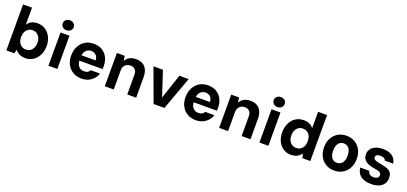

<svg xmlns="http://www.w3.org/2000/svg" viewBox="29 -1776 5997 2826"><g transform="rotate(20 3027.5 -362.5)"><path d="M369 12Q326 12 295 1Q264 -10 243 -27Q222 -44 208 -62L193 0H68V-720H208V-452Q233 -494 274 -513.5Q315 -533 365 -533Q435 -533 488.5 -498Q542 -463 573 -402Q604 -341 604 -262Q604 -184 573.5 -122Q543 -60 490.5 -24Q438 12 369 12ZM332 -110Q369 -110 398 -128.5Q427 -147 443.5 -181Q460 -215 460 -260Q460 -306 443.5 -340Q427 -374 398 -393Q369 -412 332 -412Q294 -412 265.5 -393Q237 -374 220.5 -340Q204 -306 204 -261Q204 -215 220.5 -181Q237 -147 265.5 -128.5Q294 -110 332 -110Z M727 0V-521H867V0ZM797 -581Q759 -581 735 -603.5Q711 -626 711 -659Q711 -693 735 -715Q759 -737 797 -737Q835 -737 859 -715Q883 -693 883 -659Q883 -626 859 -603.5Q835 -581 797 -581Z M1246 12Q1170 12 1112.5 -21.5Q1055 -55 1022.5 -115.5Q990 -176 990 -256Q990 -337 1022 -399.5Q1054 -462 1111.5 -497.5Q1169 -533 1246 -533Q1323 -533 1378.5 -499.5Q1434 -466 1464 -407.5Q1494 -349 1494 -274Q1494 -264 1494 -252Q1494 -240 1492 -226H1090V-311H1353Q1352 -362 1322 -391.5Q1292 -421 1247 -421Q1214 -421 1186.5 -404Q1159 -387 1143.5 -354Q1128 -321 1128 -270V-241Q1128 -199 1142 -168Q1156 -137 1182 -119.5Q1208 -102 1245 -102Q1283 -102 1304 -115.5Q1325 -129 1337 -151H1480Q1466 -105 1433 -68Q1400 -31 1352.5 -9.5Q1305 12 1246 12Z M1610 0V-521H1733L1743 -443Q1765 -485 1807 -509Q1849 -533 1908 -533Q1970 -533 2013 -508.5Q2056 -484 2078.5 -436.5Q2101 -389 2101 -321V0H1962V-308Q1962 -359 1936 -387.5Q1910 -416 1861 -416Q1831 -416 1805.5 -402.5Q1780 -389 1765 -363Q1750 -337 1750 -300V0Z M2374 0 2183 -521H2331L2459 -132L2589 -521H2734L2544 0Z M3037 12Q2961 12 2903.5 -21.5Q2846 -55 2813.5 -115.5Q2781 -176 2781 -256Q2781 -337 2813 -399.5Q2845 -462 2902.5 -497.5Q2960 -533 3037 -533Q3114 -533 3169.5 -499.5Q3225 -466 3255 -407.5Q3285 -349 3285 -274Q3285 -264 3285 -252Q3285 -240 3283 -226H2881V-311H3144Q3143 -362 3113 -391.5Q3083 -421 3038 -421Q3005 -421 2977.5 -404Q2950 -387 2934.5 -354Q2919 -321 2919 -270V-241Q2919 -199 2933 -168Q2947 -137 2973 -119.5Q2999 -102 3036 -102Q3074 -102 3095 -115.5Q3116 -129 3128 -151H3271Q3257 -105 3224 -68Q3191 -31 3143.5 -9.5Q3096 12 3037 12Z M3401 0V-521H3524L3534 -443Q3556 -485 3598 -509Q3640 -533 3699 -533Q3761 -533 3804 -508.5Q3847 -484 3869.5 -436.5Q3892 -389 3892 -321V0H3753V-308Q3753 -359 3727 -387.5Q3701 -416 3652 -416Q3622 -416 3596.5 -402.5Q3571 -389 3556 -363Q3541 -337 3541 -300V0Z M4032 0V-521H4172V0ZM4102 -581Q4064 -581 4040 -603.5Q4016 -626 4016 -659Q4016 -693 4040 -715Q4064 -737 4102 -737Q4140 -737 4164 -715Q4188 -693 4188 -659Q4188 -626 4164 -603.5Q4140 -581 4102 -581Z M4526 12Q4458 12 4406 -22.5Q4354 -57 4324.5 -117.5Q4295 -178 4295 -256Q4295 -337 4325.5 -400Q4356 -463 4410.5 -498Q4465 -533 4537 -533Q4587 -533 4626.5 -515Q4666 -497 4689 -461V-720H4829V0H4705L4689 -68Q4674 -47 4652.5 -28.5Q4631 -10 4600 1Q4569 12 4526 12ZM4566 -110Q4604 -110 4633 -128.5Q4662 -147 4678 -181Q4694 -215 4694 -261Q4694 -307 4678 -341Q4662 -375 4633 -393.5Q4604 -412 4565 -412Q4529 -412 4499.5 -393.5Q4470 -375 4453.5 -341Q4437 -307 4437 -262Q4437 -216 4453.5 -181.5Q4470 -147 4499.5 -128.5Q4529 -110 4566 -110Z M5204 12Q5130 12 5072 -22.5Q5014 -57 4981.5 -119Q4949 -181 4949 -261Q4949 -341 4981.5 -402.5Q5014 -464 5072.5 -498.5Q5131 -533 5205 -533Q5280 -533 5338 -498.5Q5396 -464 5428.5 -402.5Q5461 -341 5461 -261Q5461 -181 5428 -119Q5395 -57 5337.5 -22.5Q5280 12 5204 12ZM5204 -109Q5238 -109 5263.5 -126Q5289 -143 5303.5 -177Q5318 -211 5318 -261Q5318 -311 5304 -345Q5290 -379 5265 -396Q5240 -413 5205 -413Q5172 -413 5146.5 -396Q5121 -379 5106.5 -345Q5092 -311 5092 -261Q5092 -211 5106 -177Q5120 -143 5145.5 -126Q5171 -109 5204 -109Z M5787 12Q5710 12 5659 -10.5Q5608 -33 5582.5 -72.5Q5557 -112 5553 -162H5693Q5696 -143 5706 -128Q5716 -113 5736 -103.5Q5756 -94 5784 -94Q5810 -94 5828 -101.5Q5846 -109 5855 -122Q5864 -135 5864 -151Q5864 -174 5852 -186.5Q5840 -199 5817.5 -206.5Q5795 -214 5761 -218Q5717 -225 5680.5 -236.5Q5644 -248 5618 -265.5Q5592 -283 5578 -310Q5564 -337 5564 -375Q5564 -421 5589 -456.5Q5614 -492 5661.5 -512.5Q5709 -533 5776 -533Q5872 -533 5925 -492.5Q5978 -452 5988 -381H5857Q5851 -403 5830 -414.5Q5809 -426 5774 -426Q5738 -426 5718.5 -413.5Q5699 -401 5699 -379Q5699 -364 5708.5 -352.5Q5718 -341 5740 -332.5Q5762 -324 5801 -317Q5871 -306 5916 -290Q5961 -274 5983 -243.5Q6005 -213 6004 -159Q6004 -106 5977.5 -67.5Q5951 -29 5902 -8.5Q5853 12 5787 12Z"/></g></svg>

Font: DM Sans 10pt ExtraBold
Style: Regular
Weight: 800
Version: Version 4.004;gftools[0.9.30]